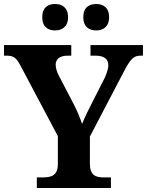

<svg xmlns="http://www.w3.org/2000/svg" viewBox="-20 -939 734 959"><path d="M461 -787C493 -787 525 -804 525 -853C525 -903 493 -919 461 -919C426 -919 396 -903 396 -853C396 -804 426 -787 461 -787ZM255 -787C288 -787 320 -804 320 -853C320 -903 288 -919 255 -919C221 -919 191 -903 191 -853C191 -804 221 -787 255 -787ZM164 0H534V-53H496C459 -53 429 -63 429 -121V-257L600 -584C632 -645 648 -661 682 -661H694V-714H432V-661H455C499 -661 521 -646 521 -612C521 -601 517 -581 504 -552L446 -438C424 -395 403 -353 390 -320C379 -351 368 -381 348 -419L274 -561C265 -578 258 -599 258 -616C258 -643 278 -661 318 -661H336V-714H0V-661H13C52 -661 63 -647 84 -608L269 -259V-120C269 -63 238 -53 194 -53H164Z"/></svg>

Font: Noto Serif Telugu
Style: Bold
Weight: 700
Designer: Jelle Bosma - Monotype Design Team
Foundry: Monotype Imaging Inc.
Version: Version 2.005